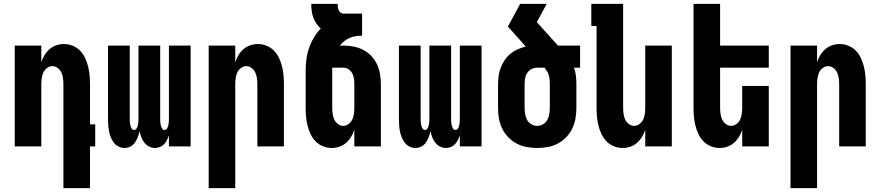

<svg xmlns="http://www.w3.org/2000/svg" viewBox="-20 -755 4540 990"><path d="M444 215H307V-320Q307 -335 305 -350.5Q303 -366 297 -380Q291 -394 278 -404Q265 -414 250 -414Q235 -414 222 -404Q209 -394 203 -380Q197 -366 195 -350.5Q193 -335 193 -320V0H56V-520H193V-434Q199 -453 209.5 -470.5Q220 -488 235.5 -501.5Q251 -515 270.5 -521.5Q290 -528 310 -528Q333 -528 355 -519Q377 -510 393 -493.5Q409 -477 419 -455.5Q429 -434 434.5 -411.5Q440 -389 442 -366Q444 -343 444 -320V-114H471V0H444Z M622 8Q606 8 591 0.5Q576 -7 566.5 -20Q557 -33 551 -48Q545 -63 542 -79Q539 -95 538 -111Q537 -127 537 -143V-520H649V-143Q649 -134 649.5 -126Q650 -118 652 -109.5Q654 -101 658.5 -93Q663 -85 671 -85Q680 -85 684.5 -93Q689 -101 691 -109.5Q693 -118 693.5 -126Q694 -134 694 -143V-520H806V-143Q806 -134 806.5 -126Q807 -118 809 -109.5Q811 -101 815.5 -93Q820 -85 829 -85Q837 -85 841.5 -93Q846 -101 848 -109.5Q850 -118 850.5 -126Q851 -134 851 -143V-520H963V0H851V-57Q847 -45 841 -33Q835 -21 826 -11.5Q817 -2 804.5 3Q792 8 779 8Q763 8 748.5 0.5Q734 -7 724 -20Q714 -33 708.5 -48Q703 -63 700 -79Q696 -63 690.5 -48Q685 -33 676 -20Q667 -7 652.5 0.5Q638 8 622 8Z M1056 215V-520H1193V-434Q1199 -453 1209.5 -470.5Q1220 -488 1235.5 -501.5Q1251 -515 1270.5 -521.5Q1290 -528 1310 -528Q1333 -528 1355 -519Q1377 -510 1393 -493.5Q1409 -477 1419 -455.5Q1429 -434 1434.5 -411.5Q1440 -389 1442 -366Q1444 -343 1444 -320V0H1307V-320Q1307 -335 1305 -350.5Q1303 -366 1297 -380Q1291 -394 1278 -404Q1265 -414 1250 -414Q1235 -414 1222 -404Q1209 -394 1203 -380Q1197 -366 1195 -350.5Q1193 -335 1193 -320V215Z M1690 8Q1667 8 1645 -1Q1623 -10 1607 -26.5Q1591 -43 1581 -64.5Q1571 -86 1565.5 -108.5Q1560 -131 1558 -154Q1556 -177 1556 -200V-385Q1556 -415 1559.5 -445.5Q1563 -476 1572.5 -504.5Q1582 -533 1597.5 -559.5Q1613 -586 1634 -608Q1621 -619 1611 -634Q1601 -649 1595 -665.5Q1589 -682 1587 -699.5Q1585 -717 1585 -735H1721Q1721 -727 1722 -719Q1723 -711 1726 -703.5Q1729 -696 1735.5 -690.5Q1742 -685 1750 -685H1847V-571Q1831 -571 1814.5 -568.5Q1798 -566 1783 -559.5Q1768 -553 1755 -543Q1742 -533 1732 -520H1750Q1776 -520 1802.5 -515Q1829 -510 1852.5 -498Q1876 -486 1894.5 -466.5Q1913 -447 1924 -423Q1935 -399 1939.5 -372.5Q1944 -346 1944 -320V0H1807V-86Q1801 -67 1790.5 -49.5Q1780 -32 1764.5 -18.5Q1749 -5 1729.5 1.5Q1710 8 1690 8ZM1750 -106Q1765 -106 1778 -116Q1791 -126 1797 -140Q1803 -154 1805 -169.5Q1807 -185 1807 -200V-320Q1807 -335 1805 -349.5Q1803 -364 1796.5 -376.5Q1790 -389 1777.5 -397.5Q1765 -406 1750 -406H1693V-200Q1693 -185 1695 -169.5Q1697 -154 1703 -140Q1709 -126 1722 -116Q1735 -106 1750 -106Z M2122 8Q2106 8 2091 0.5Q2076 -7 2066.5 -20Q2057 -33 2051 -48Q2045 -63 2042 -79Q2039 -95 2038 -111Q2037 -127 2037 -143V-520H2149V-143Q2149 -134 2149.5 -126Q2150 -118 2152 -109.5Q2154 -101 2158.5 -93Q2163 -85 2171 -85Q2180 -85 2184.5 -93Q2189 -101 2191 -109.5Q2193 -118 2193.5 -126Q2194 -134 2194 -143V-520H2306V-143Q2306 -134 2306.5 -126Q2307 -118 2309 -109.5Q2311 -101 2315.5 -93Q2320 -85 2329 -85Q2337 -85 2341.5 -93Q2346 -101 2348 -109.5Q2350 -118 2350.5 -126Q2351 -134 2351 -143V-520H2463V0H2351V-57Q2347 -45 2341 -33Q2335 -21 2326 -11.5Q2317 -2 2304.5 3Q2292 8 2279 8Q2263 8 2248.5 0.5Q2234 -7 2224 -20Q2214 -33 2208.5 -48Q2203 -63 2200 -79Q2196 -63 2190.5 -48Q2185 -33 2176 -20Q2167 -7 2152.5 0.5Q2138 8 2122 8Z M2750 8Q2722 8 2695 3Q2668 -2 2643.5 -15Q2619 -28 2600 -48Q2581 -68 2569 -93Q2557 -118 2552.5 -145Q2548 -172 2548 -200V-320Q2548 -342 2551 -364Q2554 -386 2562 -406.5Q2570 -427 2582.5 -445.5Q2595 -464 2612 -478Q2629 -492 2649.5 -501Q2670 -510 2691 -515L2599 -618Q2615 -647 2630.5 -676.5Q2646 -706 2662 -735H2799L2748 -641L2857 -520H2971V-406H2940Q2947 -386 2949.5 -364Q2952 -342 2952 -320V-200Q2952 -172 2947.5 -145Q2943 -118 2931 -93Q2919 -68 2900 -48Q2881 -28 2856.5 -15Q2832 -2 2805 3Q2778 8 2750 8ZM2750 -106Q2766 -106 2780.5 -114.5Q2795 -123 2802.5 -137.5Q2810 -152 2812.5 -168Q2815 -184 2815 -200V-320Q2815 -332 2814 -343.5Q2813 -355 2810 -366Q2807 -377 2801 -387Q2795 -397 2788 -406H2750Q2735 -406 2721 -399Q2707 -392 2698.5 -379Q2690 -366 2687.5 -350.5Q2685 -335 2685 -320V-200Q2685 -184 2687.5 -168Q2690 -152 2697.5 -137.5Q2705 -123 2719.5 -114.5Q2734 -106 2750 -106Z M3190 8Q3167 8 3145 -1Q3123 -10 3107 -26.5Q3091 -43 3081 -64.5Q3071 -86 3065.5 -108.5Q3060 -131 3058 -154Q3056 -177 3056 -200V-621H3029V-735H3193V-200Q3193 -185 3195 -169.5Q3197 -154 3203 -140Q3209 -126 3222 -116Q3235 -106 3250 -106Q3265 -106 3278 -116Q3291 -126 3297 -140Q3303 -154 3305 -169.5Q3307 -185 3307 -200V-520H3444V0H3307V-86Q3301 -67 3290.5 -49.5Q3280 -32 3264.5 -18.5Q3249 -5 3229.5 1.5Q3210 8 3190 8Z M3690 8Q3667 8 3645 -1Q3623 -10 3607 -26.5Q3591 -43 3581 -64.5Q3571 -86 3565.5 -108.5Q3560 -131 3558 -154Q3556 -177 3556 -200V-735H3693V-520H3944V-406H3693V-200Q3693 -185 3695 -169.5Q3697 -154 3703 -140Q3709 -126 3722 -116Q3735 -106 3750 -106Q3765 -106 3778 -116Q3791 -126 3797 -140Q3803 -154 3805 -169.5Q3807 -185 3807 -200V-312H3944V0H3807V-86Q3801 -67 3790.5 -49.5Q3780 -32 3764.5 -18.5Q3749 -5 3729.5 1.5Q3710 8 3690 8Z M4056 215V-520H4193V-434Q4199 -453 4209.5 -470.5Q4220 -488 4235.5 -501.5Q4251 -515 4270.5 -521.5Q4290 -528 4310 -528Q4333 -528 4355 -519Q4377 -510 4393 -493.5Q4409 -477 4419 -455.5Q4429 -434 4434.5 -411.5Q4440 -389 4442 -366Q4444 -343 4444 -320V0H4307V-320Q4307 -335 4305 -350.5Q4303 -366 4297 -380Q4291 -394 4278 -404Q4265 -414 4250 -414Q4235 -414 4222 -404Q4209 -394 4203 -380Q4197 -366 4195 -350.5Q4193 -335 4193 -320V215Z"/></svg>

Font: Iosevka Term Curly Heavy
Style: Regular
Weight: 900
Designer: Belleve Invis
Foundry: Belleve Invis
Version: Version 32.3.0